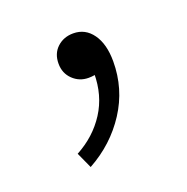

<svg xmlns="http://www.w3.org/2000/svg" viewBox="-62 -145 366 375"><g transform="rotate(-20 120.5 42.5)"><path d="M137 1 123 -64 162 -12Q154 -1 145 2.5Q136 6 124 6Q105 6 91.5 -7Q78 -20 78 -40Q78 -61 91.5 -73.5Q105 -86 125 -86Q150 -86 165 -65Q180 -44 180 -8Q180 49 149.5 96Q119 143 68 171L53 138Q92 117 114.5 82Q137 47 137 1Z"/></g></svg>

Font: Merged Yaku Han JP ExtraLight
Style: Regular
Weight: 250
Designer: Ryoko NISHIZUKA 西塚涼子 (kana, bopomofo & ideographs); Paul D. Hunt (Latin, Greek & Cyrillic); Sandoll Communications 산돌커뮤니
Foundry: Adobe
Version: Version 2.004